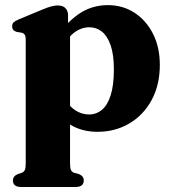

<svg xmlns="http://www.w3.org/2000/svg" viewBox="-20 -512 686 765"><path d="M251.1 -451.5V-401.2L259.1 -385.6V139.7Q259.1 157.6 262.8 165.5Q266.5 173.3 274.8 176.3L293.5 181.4Q304.2 185.5 309 192Q313.8 198.5 313.8 207.4Q313.8 219.3 305.9 226.2Q298 233 280.7 233H64.4Q47.2 233 39.4 226.2Q31.5 219.3 31.5 207.4Q31.5 198.6 36.3 192.2Q41 185.7 51.6 181.5L66.8 176.4Q75.1 173.2 78.8 165.5Q82.5 157.7 82.5 139.8V-353Q82.5 -367.5 78.4 -373.7Q74.3 -379.9 65.7 -381.9L47.1 -384.7Q37.2 -387.5 32.8 -393.1Q28.4 -398.6 28.4 -407.2Q28.4 -417.4 34.2 -422.9Q39.9 -428.4 55.7 -435.2L149.1 -474Q170.6 -483 184.6 -486.6Q198.6 -490.3 209.8 -490.3Q230.7 -490.3 240.9 -479.4Q251.1 -468.6 251.1 -451.5ZM225.8 -318.9 196.6 -350.4Q238.1 -416.6 290.8 -454.1Q343.6 -491.6 409.7 -491.6Q469.1 -491.6 515.9 -461.2Q562.7 -430.8 589.7 -377.2Q616.8 -323.7 616.8 -253.8Q616.8 -173.1 584 -113Q551.3 -53 495 -19.9Q438.7 13.2 368.4 13.2Q308.2 13.2 262.3 -13.8Q216.5 -40.7 185 -93.8L229.7 -127Q253.7 -89.9 279.4 -72.9Q305.1 -55.9 334.9 -55.9Q363.8 -55.9 386.2 -74.5Q408.5 -93.1 421.1 -132.8Q433.7 -172.6 433.7 -235.4Q433.7 -293.9 421 -330.9Q408.3 -367.9 386.5 -385.6Q364.6 -403.3 336.2 -403.3Q304.3 -403.3 276.8 -383Q249.4 -362.6 225.8 -318.9Z"/></svg>

Font: Fraunces
Style: Regular
Weight: 900
Version: Version 1.000;[b76b70a41]